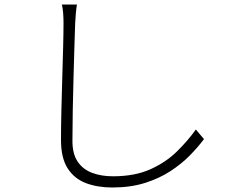

<svg xmlns="http://www.w3.org/2000/svg" viewBox="-20 -791 1040 853"><path d="M321.8 -771Q318.4 -750 316.9 -730.5Q315.4 -710.9 314 -689Q312.5 -645.5 310.5 -581.8Q308.6 -518.1 306.6 -445.1Q304.7 -372.1 303.2 -299.3Q301.8 -226.6 301.8 -165Q301.8 -107.4 325 -73Q348.1 -38.6 388.9 -23.2Q429.7 -7.8 481.9 -7.8Q578.6 -7.8 647.7 -38.8Q716.8 -69.8 765.6 -117.7Q814.5 -165.5 850.1 -215.8L886.2 -172.9Q859.9 -137.7 823 -100.1Q786.1 -62.5 736.6 -30.3Q687 2 623 22Q559.1 42 479 42Q413.1 42 361.6 22.5Q310.1 2.9 280.5 -43.2Q251 -89.4 251 -168.9Q251 -227.5 252.7 -299.1Q254.4 -370.6 256.6 -443.8Q258.8 -517.1 260.5 -581.3Q262.2 -645.5 262.2 -689Q262.2 -712.4 260.5 -733.2Q258.8 -753.9 254.9 -771Z"/></svg>

Font: Source Han Sans CN Light
Style: Regular
Weight: 300
Designer: Ryoko NISHIZUKA  (kana, bopomofo & ideographs); Paul D. Hunt (Latin, Greek & Cyrillic); Sandoll Communications , Soo-you
Foundry: Adobe
Version: Version 2.000;hotconv 1.0.107;makeotfexe 2.5.65593